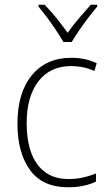

<svg xmlns="http://www.w3.org/2000/svg" viewBox="-20 -784 457 814"><path d="M269 10Q160 10 107 -63.5Q54 -137 54 -260Q54 -391 115 -465Q176 -539 282 -539Q342 -539 390 -516L380 -483Q356 -494 331 -499Q306 -504 282 -504Q193 -504 143 -439.5Q93 -375 93 -261Q93 -192 111.5 -139Q130 -86 169.5 -55.5Q209 -25 271 -25Q302 -25 331.5 -31.5Q361 -38 387 -49V-14Q364 -3 334 3.5Q304 10 269 10ZM249 -606Q236 -628 217.5 -656Q199 -684 179 -710.5Q159 -737 143 -756V-764H169Q194 -739 220 -706.5Q246 -674 267 -645Q288 -675 313.5 -705Q339 -735 365 -764H392V-756Q375 -736 354.5 -709Q334 -682 315.5 -655Q297 -628 284 -606Z"/></svg>

Font: Noto Sans Sinhala UI SemiCondensed ExtraLight
Style: Regular
Weight: 200
Width: 4
Designer: Jelle Bosma - Monotype Design Team
Foundry: Monotype Imaging Inc.
Version: Version 2.006; ttfautohint (v1.8.4.7-5d5b)